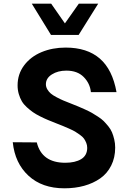

<svg xmlns="http://www.w3.org/2000/svg" viewBox="-20 -1020 687 1050"><path d="M153.8 -1000H259.8L335 -892.1L411.1 -1000H517.1L410.2 -829.1H258.8ZM332 9.8Q210.4 9.8 136 -58.8Q61.5 -127.4 49.8 -242.2L181.2 -241.2Q208.5 -129.9 336.9 -129.9Q391.1 -129.9 423.8 -149.7Q456.5 -169.4 457 -210.9Q457 -225.6 451.7 -238.8Q446.3 -252 439.2 -262Q432.1 -272 416.7 -283Q401.4 -293.9 390.9 -300.3Q380.4 -306.6 357.7 -316.7Q335 -326.7 323.7 -331.3Q312.5 -335.9 286.1 -346.2Q259.3 -356.9 241.9 -364Q224.6 -371.1 200.2 -383.3Q175.8 -395.5 160.2 -406.5Q144.5 -417.5 127 -433.3Q109.4 -449.2 99.4 -466.3Q89.4 -483.4 82.8 -505.6Q76.2 -527.8 76.2 -553.2Q76.2 -614.7 111.8 -662.4Q147.5 -710 207 -734.9Q266.6 -759.8 338.9 -759.8Q456.5 -759.8 525.9 -699.7Q595.2 -639.6 617.2 -516.1H477.1Q472.2 -564 437.7 -598.9Q403.3 -633.8 342.8 -633.8Q296.4 -633.8 263.7 -613Q231 -592.3 231 -559.1Q231 -544.4 239 -531Q247.1 -517.6 258.1 -508.3Q269 -499 290.3 -487.8Q311.5 -476.6 327.4 -470Q343.3 -463.4 372.1 -452.1Q396.5 -442.4 408.9 -437.3Q421.4 -432.1 445.1 -421.4Q468.8 -410.6 481.9 -403.1Q495.1 -395.5 515.1 -382.6Q535.2 -369.6 546.6 -358.2Q558.1 -346.7 571.8 -330.1Q585.4 -313.5 592.5 -296.4Q599.6 -279.3 604.7 -257.8Q609.9 -236.3 609.9 -212.9Q609.9 -157.7 588.1 -114.5Q566.4 -71.3 528.1 -44.4Q489.7 -17.6 440.2 -3.9Q390.6 9.8 332 9.8Z"/></svg>

Font: Oakes Grotesk Bold
Style: Regular
Weight: 700
Designer: Samuel Oakes
Foundry: Samuel Oakes
Version: Version 1.000;PS 001.000;hotconv 1.0.88;makeotf.lib2.5.64775